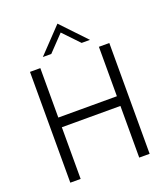

<svg xmlns="http://www.w3.org/2000/svg" viewBox="-161 -1022 989 1135"><g transform="rotate(-20 333.5 -455.0)"><path d="M583 0H517.5V-325H149V0H84V-697H149V-386H517.5V-697H583ZM482 -753.5H429.5L334 -853.5L238.5 -753.5H185.5L334 -909.5Z"/></g></svg>

Font: Acari Sans Neue
Style: Regular
Weight: 400
Designer: Alfredo Marco Pradil (font), Cristiano Sobral (main changes)
Foundry: Hanken Design Co. (font), Cristiano Sobral (main changes)
Version: Version 2.459;March 19, 2022;FontCreator 14.0.0.2808 64-bit;